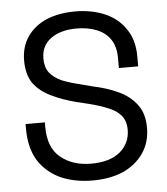

<svg xmlns="http://www.w3.org/2000/svg" viewBox="-52 -761 717 822"><g transform="rotate(-5 306.5 -350.0)"><path d="M313.5 13.7Q237.3 13.7 176.8 -12.7Q117.2 -40 82 -93.8Q47.9 -149.4 47.9 -231.4Q47.9 -238.3 47.9 -252Q68.4 -252 130.9 -252Q130.9 -247.1 130.9 -231.4Q130.9 -143.6 181.6 -101.6Q233.4 -58.6 313.5 -58.6Q394.5 -58.6 438.5 -95.7Q481.4 -132.8 481.4 -189.5Q481.4 -227.5 461.9 -251Q442.4 -274.4 407.2 -288.1Q372.1 -302.7 325.2 -314.5Q307.6 -318.4 273.4 -327.1Q211.9 -342.8 165 -366.2Q118.2 -388.7 90.8 -425.8Q65.4 -463.9 65.4 -523.4Q65.4 -582 94.7 -625Q124 -668 176.8 -691.4Q231.4 -713.9 300.8 -713.9Q372.1 -713.9 428.7 -689.5Q485.4 -665 516.6 -617.2Q549.8 -570.3 549.8 -498Q549.8 -484.4 549.8 -456.1Q529.3 -456.1 466.8 -456.1Q466.8 -466.8 466.8 -498Q466.8 -548.8 445.3 -580.1Q423.8 -611.3 385.7 -626Q348.6 -640.6 300.8 -640.6Q232.4 -640.6 190.4 -610.4Q148.4 -580.1 148.4 -524.4Q148.4 -487.3 166 -463.9Q183.6 -441.4 216.8 -425.8Q250 -412.1 295.9 -401.4Q313.5 -396.5 347.7 -387.7Q409.2 -375 457 -352.5Q505.9 -330.1 535.2 -291Q564.5 -252.9 564.5 -191.4Q564.5 -128.9 533.2 -83Q502 -37.1 445.3 -10.7Q388.7 13.7 313.5 13.7Z"/></g></svg>

Font: Kadena Space Grotesk
Style: Regular
Weight: 400
Designer: Florian Karsten
Version: Version 2.000